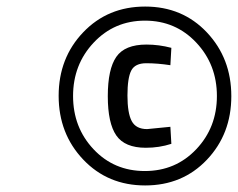

<svg xmlns="http://www.w3.org/2000/svg" viewBox="-20 -727 726 586"><path d="M423 -161Q309 -161 234 -240Q159 -319 159 -434.5Q159 -550 234 -628.5Q309 -707 423 -707Q537 -707 611.5 -628Q686 -549 686 -433.5Q686 -318 611.5 -239.5Q537 -161 423 -161ZM266 -597Q203 -530 203 -434Q203 -338 265.5 -271.5Q328 -205 422 -205Q516 -205 579 -271.5Q642 -338 642 -434Q642 -530 579 -597Q516 -664 422.5 -664Q329 -664 266 -597ZM427 -591Q465 -591 503 -581L500 -528Q461 -534 426.5 -534Q392 -534 380.5 -511.5Q369 -489 369 -435.5Q369 -382 382 -357.5Q395 -333 429 -333L500 -340L503 -288Q466 -276 425 -276Q361 -276 335 -313.5Q309 -351 309 -433.5Q309 -516 335 -553.5Q361 -591 427 -591Z"/></svg>

Font: TitilliumWebItalic
Style: Italic
Weight: 400
Italic angle: -13°
Version: Version 1.001;PS 57.000;hotconv 1.0.70;makeotf.lib2.5.55311